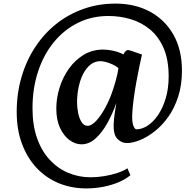

<svg xmlns="http://www.w3.org/2000/svg" viewBox="-20 -791 1094 1069"><path d="M73 -168Q73 -271 99.8 -362.2Q126.5 -453.5 175.8 -528.5Q225 -603.5 293.2 -657.8Q361.5 -712 445 -741.5Q528.5 -771 623 -771Q731.5 -771 814.8 -726.2Q898 -681.5 945.5 -598Q993 -514.5 993 -397.5Q993 -317.5 972.2 -253.2Q951.5 -189 917 -140.5Q882.5 -92 841.2 -59.8Q800 -27.5 759.2 -11Q718.5 5.5 686 5.5Q658.5 5.5 636.8 -14.8Q615 -35 613 -76.5Q611.5 -97.5 615.2 -132Q619 -166.5 628 -218Q607 -158.5 577.8 -105.8Q548.5 -53 512.2 -20.2Q476 12.5 433.5 12.5Q399 12.5 366.8 -11.2Q334.5 -35 314 -79.2Q293.5 -123.5 293.5 -186.5Q293.5 -244.5 311.5 -302.5Q329.5 -360.5 363.8 -408.8Q398 -457 446.2 -486Q494.5 -515 555 -515Q581 -515 611.2 -508.2Q641.5 -501.5 667.5 -488Q671.5 -498.5 679.2 -506Q687 -513.5 696.5 -512Q705.5 -510 715.8 -506.5Q726 -503 739.5 -498Q753 -493 770.5 -487.5Q764.5 -461.5 756.2 -421.8Q748 -382 739.5 -336Q731 -290 724.8 -244Q718.5 -198 716.5 -160.5Q714 -115 721.8 -93Q729.5 -71 740 -71Q770 -71 801.5 -91.2Q833 -111.5 859.5 -150Q886 -188.5 902.5 -243Q919 -297.5 919 -365.5Q919 -459 890.8 -523.5Q862.5 -588 814.5 -627.5Q766.5 -667 706.8 -684.5Q647 -702 583.5 -702Q491 -702 413.8 -663.8Q336.5 -625.5 279.8 -556.2Q223 -487 192 -393Q161 -299 161 -188Q161 -94 186.2 -22.2Q211.5 49.5 256.2 98Q301 146.5 359.5 171.2Q418 196 484.5 196Q522.5 196 561.5 189.5Q600.5 183 634.2 171.8Q668 160.5 689.5 146L706 184.5Q679.5 207 640.5 223.5Q601.5 240 555.2 249Q509 258 460.5 258Q377.5 258 306.8 228.8Q236 199.5 183.8 143.8Q131.5 88 102.2 9.2Q73 -69.5 73 -168ZM409 -221Q409 -192.5 415 -162.2Q421 -132 434.2 -111.2Q447.5 -90.5 468 -90.5Q490 -90.5 516.5 -119.2Q543 -148 568.2 -195.2Q593.5 -242.5 611 -297.5Q617 -315 622.8 -335.8Q628.5 -356.5 633 -376.2Q637.5 -396 639.5 -410.5Q630.5 -420.5 611.8 -429.8Q593 -439 573 -444.8Q553 -450.5 539.5 -450.5Q508.5 -450.5 484.2 -431.5Q460 -412.5 443.2 -380Q426.5 -347.5 417.8 -306.2Q409 -265 409 -221Z"/></svg>

Font: Merriweather 48pt
Style: Bold
Weight: 700
Version: Version 2.100